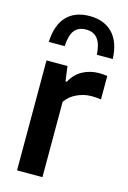

<svg xmlns="http://www.w3.org/2000/svg" viewBox="-122 -862 611 920"><g transform="rotate(15 183.0 -402.0)"><path d="M59.5 -545.5H163.5L173.5 -472H180Q201.5 -512.5 238.2 -532.2Q275 -552 320.5 -552Q341.5 -552 360 -548.5V-432.5Q339 -436 313 -436Q275.5 -436 240.2 -419.5Q205 -403 185.5 -374V0H59.5ZM205.5 -804.5Q277 -804.5 319 -761.5Q361 -718.5 364.5 -634H285.5Q282.5 -687.5 262.5 -712.5Q242.5 -737.5 205.5 -737.5Q167 -737.5 147.8 -712.8Q128.5 -688 126 -634H47Q51 -719.5 92 -762Q133 -804.5 205.5 -804.5Z"/></g></svg>

Font: Encode Sans Semi Condensed SmBd
Style: Regular
Weight: 600
Width: 4
Designer: Multiple Designers
Foundry: Impallari Type
Version: Version 2.000